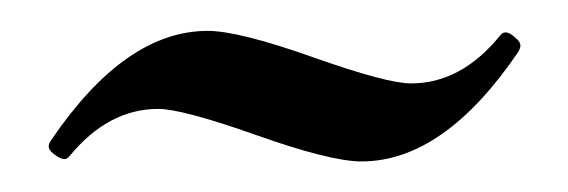

<svg xmlns="http://www.w3.org/2000/svg" viewBox="-20 -275 370 125"><path d="M147 -187Q98.6 -204.1 83 -204.1Q50.3 -204.1 24.9 -172.9Q23.4 -171.4 22 -171.4Q19.5 -171.4 15.6 -174.3Q11.7 -177.2 11.7 -179.7Q11.7 -181.6 13.2 -183.6Q61.5 -254.9 115.2 -254.9Q135.3 -254.9 183.6 -237.8Q231.9 -220.7 247.6 -220.7Q280.3 -220.7 305.7 -252Q307.1 -253.9 309.1 -253.9Q312 -253.9 315.4 -250.5Q318.8 -248 318.8 -245.1Q318.8 -243.7 317.4 -241.2Q269 -169.9 215.3 -169.9Q195.3 -169.9 147 -187Z"/></svg>

Font: JuniusX
Style: Regular
Weight: 400
Designer: Peter S. Baker
Foundry: Briery Creek Software
Version: Version 1.004